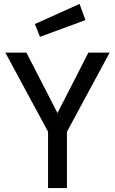

<svg xmlns="http://www.w3.org/2000/svg" viewBox="-20 -955 584 975"><path d="M7 0ZM224 -286 7 -688H114L272 -381L429 -688H537L320 -286V0H224ZM157 -833 384 -935 414 -853 183 -768Z"/></svg>

Font: sheba-seeBold
Style: Regular
Weight: 600
Designer: Mohamed Galeb, the designers
Foundry: Kief Type Foundry
Version: Version 2.010; ttfautohint (v1.5.33-1714) -l 8 -r 50 -G 200 